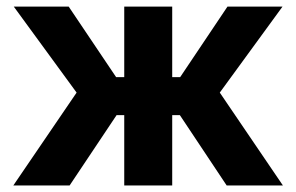

<svg xmlns="http://www.w3.org/2000/svg" viewBox="-20 -566 904 586"><path d="M20.7 0 213.8 -283.4 22 -545.9H189.6L334.4 -330.6H359.2V-545.9H505.6V-330.6H529.9L674.3 -545.9H842.3L650.8 -283.4L843.4 0H671.8L528.9 -214.7H505.6V0H359.2V-214.7H335.9L192.5 0Z"/></svg>

Font: Inter Variable LoSnoCo
Style: Regular
Weight: 400
Designer: Rasmus Andersson
Foundry: rsms
Version: Version 4.000;git-a52131595; featfreeze: case,dlig,ss01,ss02